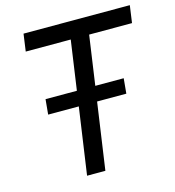

<svg xmlns="http://www.w3.org/2000/svg" viewBox="-109 -826 834 917"><g transform="rotate(-15 308.0 -367.0)"><path d="M111.5 -404.5H266.5L301.5 -648.5H79L91 -734H616.5L604.5 -648.5H392.5L357.5 -404.5H498L491 -330H346.5L299 0H208.5L256 -330H104.5Z"/></g></svg>

Font: 1883 Sans
Style: Italic
Weight: 400
Italic angle: -8°
Designer: 1883 Sans project is a fork of Public Sans.
Version: Version 1.009